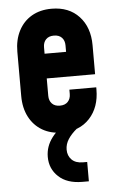

<svg xmlns="http://www.w3.org/2000/svg" viewBox="-56 -602 546 890"><g transform="rotate(-5 217.0 -157.0)"><path d="M218.1 13Q164.5 13 125.2 -10.2Q86 -33.5 64.5 -75Q43 -116.5 43 -172V-378Q43 -433.3 64.5 -475.1Q86 -517 125.2 -540Q164.5 -563 218.1 -563Q298.5 -563 345.8 -512.2Q393 -461.5 393 -378V-243H152V-358H268V-388Q268 -410.7 255 -424.3Q242 -438 218 -438Q194 -438 181 -424.3Q168 -410.7 168 -388V-162Q168 -139.7 181 -125.9Q194 -112 218 -112Q242 -112 255 -125.9Q268 -139.7 268 -162V-182H393V-172Q393 -89.1 345.8 -38Q298.5 13 218.1 13ZM291 249Q220 249 180.5 212.2Q141 175.5 141 120Q141 71 171.8 30.5Q202.5 -10 261 -45H288V0Q260.5 22.5 245.8 45.5Q231 68.5 231 94Q231 122.5 249.2 140.8Q267.5 159 301 159H321V249Z"/></g></svg>

Font: Mohave Light
Style: Regular
Weight: 300
Designer: Gumpita Rahayu
Foundry: Tokotype
Version: Version 2.003